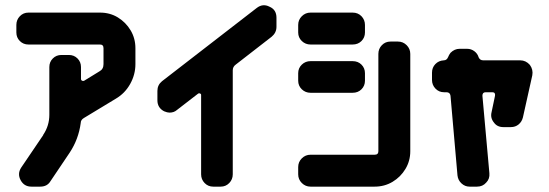

<svg xmlns="http://www.w3.org/2000/svg" viewBox="-20 -696 2047 716"><path d="M485 -457Q485 -418 465.5 -383Q446 -348 412 -328L293 -256Q281 -249 281 -237Q273 -177 240 -127L168 -20Q156 0 130 0H97Q70 0 57 -24Q44 -48 59 -71L141 -192V-193Q164 -227 164 -268V-446Q164 -465 177 -478Q190 -491 209 -491H237Q256 -491 269 -478Q282 -465 282 -446V-401Q282 -397 286 -395Q290 -393 294 -395L351 -430Q366 -438 366 -457V-516Q366 -530 353 -530H86Q67 -530 54 -543Q41 -556 41 -575V-603Q41 -622 54 -635.5Q67 -649 86 -649H353Q390 -649 419.5 -631Q449 -613 467 -583Q485 -553 485 -516Z M1011 -596Q1011 -574 993 -559L859 -455Q848 -447 848 -434V-46Q848 -27 835 -13.5Q822 0 803 0H775Q756 0 743 -13.5Q730 -27 730 -46V-342Q730 -346 726 -347.5Q722 -349 719 -347L640 -286Q629 -276 612 -276Q604 -276 592 -281Q567 -294 567 -322V-357Q567 -379 584 -393L937 -666Q960 -684 985 -671Q1011 -660 1011 -630Z M1341 -575Q1341 -556 1328 -543Q1315 -530 1295 -530H1138Q1119 -530 1105.5 -543Q1092 -556 1092 -575V-603Q1092 -622 1105.5 -635.5Q1119 -649 1138 -649H1295Q1315 -649 1328 -635.5Q1341 -622 1341 -603ZM1510 -132Q1510 -96 1492 -66Q1474 -36 1444 -18Q1414 0 1377 0H1138Q1119 0 1105.5 -13.5Q1092 -27 1092 -46V-73Q1092 -92 1105.5 -105.5Q1119 -119 1138 -119H1377Q1391 -119 1391 -132V-495Q1391 -514 1404 -527.5Q1417 -541 1436 -541H1464Q1483 -541 1496.5 -527.5Q1510 -514 1510 -495ZM1341 -395Q1341 -376 1328 -363Q1315 -350 1295 -350H1138Q1119 -350 1105.5 -363Q1092 -376 1092 -395V-423Q1092 -442 1105.5 -455Q1119 -468 1138 -468H1295Q1315 -468 1328 -455Q1341 -442 1341 -423Z M1965 -415 1930 -258Q1926 -242 1914 -232Q1902 -222 1885 -222H1857Q1834 -222 1822 -239Q1808 -256 1813 -277L1826 -339Q1828 -352 1816 -352H1791Q1779 -352 1779 -339L1805 -50Q1807 -29 1793 -15Q1780 0 1759 0H1731Q1714 0 1701 -12Q1688 -24 1686 -42L1660 -339Q1658 -352 1645 -352H1636Q1617 -352 1604 -365.5Q1591 -379 1591 -398V-425Q1591 -444 1603.5 -457Q1616 -470 1635 -471Q1646 -471 1651 -483Q1654 -491 1660 -499Q1675 -514 1694 -514H1722Q1737 -514 1749 -505Q1761 -496 1765 -482Q1770 -471 1782 -471H1920Q1941 -471 1956 -454Q1969 -436 1965 -415Z"/></svg>

Font: Monomaniac One
Style: Regular
Weight: 400
Version: Version 1.000; ttfautohint (v1.8.3)